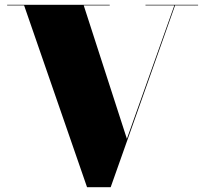

<svg xmlns="http://www.w3.org/2000/svg" viewBox="-20 -770 860 805"><path d="M512 -188 711 -747.5H590V-750H810.5V-747.5H714L444 15H345L81 -747.5H10V-750H440V-747.5H331Z"/></svg>

Font: Bodoni* 72pt Fatface
Style: Regular
Weight: 900
Version: Version 2.3